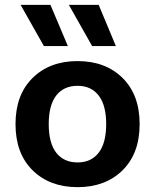

<svg xmlns="http://www.w3.org/2000/svg" viewBox="-20 -762 639 792"><path d="M260 -572H161L65 -742H188ZM458 -572H360L264 -742H387ZM114.5 -440.5Q185 -510 300 -510Q415 -510 485.5 -440.5Q556 -371 556 -250Q556 -129 485.5 -59.5Q415 10 300 10Q185 10 114.5 -59.5Q44 -129 44 -250Q44 -371 114.5 -440.5ZM300 -408Q243 -408 212 -368Q181 -328 181 -250Q181 -172 212 -132Q243 -92 300 -92Q356 -92 387 -132Q418 -172 418 -250Q418 -328 387 -368Q356 -408 300 -408Z"/></svg>

Font: Elaine Sans SemiBold
Style: Regular
Weight: 600
Designer: Wei Huang
Foundry: Wei Huang
Version: Version 2.001;December 24, 2019;FontCreator 12.0.0.2547 64-b